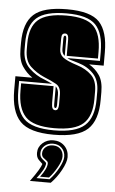

<svg xmlns="http://www.w3.org/2000/svg" viewBox="-52 -542 472 790"><g transform="rotate(5 184.0 -147.5)"><path d="M182 13Q82 13 43.5 -27.5Q5 -68 5 -156V-213H75Q51 -229 33.5 -255Q16 -281 16 -327V-352Q16 -434 56 -470Q96 -506 193 -506Q291 -506 327 -467.5Q363 -429 363 -343V-288H303Q329 -273 346 -248Q363 -223 363 -179V-147Q363 -62 322.5 -24.5Q282 13 182 13ZM182 -5Q271 -5 308.5 -38.5Q346 -72 346 -147V-179Q346 -226 321 -252.5Q296 -279 258 -290L241 -295Q233 -297 225.5 -299.5Q218 -302 212 -306H346V-343Q346 -420 313 -454.5Q280 -489 193 -489Q105 -489 69 -457Q33 -425 33 -352V-327Q33 -277 61.5 -249.5Q90 -222 127 -209Q132 -207 143 -202Q154 -197 158 -195H22V-156Q22 -77 56.5 -41Q91 -5 182 -5ZM182 -14Q96 -14 63.5 -48.5Q31 -83 31 -156V-186H165V-118Q165 -101 169 -94.5Q173 -88 180 -88Q188 -88 191 -95Q194 -102 194 -112V-153Q194 -185 173.5 -196.5Q153 -208 123 -220Q91 -234 66.5 -257Q42 -280 42 -327V-352Q42 -420 76.5 -450Q111 -480 193 -480Q275 -480 306 -447.5Q337 -415 337 -343V-315H208V-382Q208 -406 194 -406Q187 -406 183 -401.5Q179 -397 179 -383V-341Q179 -319 195 -306.5Q211 -294 255 -280Q290 -269 313.5 -246.5Q337 -224 337 -179V-147Q337 -77 302 -45.5Q267 -14 182 -14ZM200 -314Q188 -323 188 -341V-383Q188 -397 194 -397Q200 -397 200 -383ZM180 -97Q177 -97 175.5 -100.5Q174 -104 174 -114V-186Q186 -174 186 -153V-112Q186 -97 180 -97ZM102 211Q124 181 134.5 163Q145 145 147 137L146 136Q140 131 130.5 121Q121 111 121 93Q121 69 139.5 52.5Q158 36 184 36Q212 36 230 54Q248 72 248 100Q248 121 230 154Q212 187 188 211ZM128 197H182Q203 175 218.5 146Q234 117 234 100Q234 78 220 64Q206 50 184 50Q163 50 149 62.5Q135 75 135 93Q135 106 141.5 113Q148 120 154 124Q160 129 161 130.5Q162 132 162 133Q162 155 128 197ZM142 190Q169 154 169 133Q169 126 162.5 121.5Q156 117 149 111Q142 105 142 93Q142 78 154 67.5Q166 57 184 57Q204 57 215.5 69Q227 81 227 100Q227 117 211.5 144.5Q196 172 179 190ZM149 139H150Q150 140 149 139Z"/></g></svg>

Font: Alumni Sans Collegiate One
Style: Regular
Weight: 400
Designer: Robert E. Leuschke
Foundry: Robert E. Leuschke
Version: Version 1.100